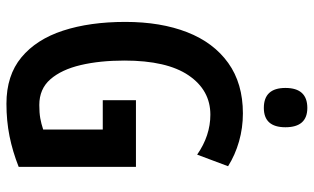

<svg xmlns="http://www.w3.org/2000/svg" viewBox="-209 -755 974 596"><g transform="rotate(90 278.0 -457.0)"><path d="M291 -392H498V-28Q450 -9 402.5 0.5Q355 10 302 10Q214 10 158 -36.5Q102 -83 75 -166Q48 -249 48 -359Q48 -469 80 -551Q112 -633 175.5 -678.5Q239 -724 332 -724Q377 -724 419 -712Q461 -700 496 -678L460 -582Q401 -623 336 -623Q260 -623 214 -555.5Q168 -488 168 -356Q168 -280 182 -220.5Q196 -161 226 -126.5Q256 -92 306 -92Q330 -92 347 -95Q364 -98 382 -104V-289H291ZM315 -924Q375 -924 375 -856Q375 -789 315 -789Q253 -789 253 -856Q253 -924 315 -924Z"/></g></svg>

Font: Noto Sans Tamil ExtraCondensed SemiBold
Style: Regular
Weight: 600
Width: 2
Designer: Jelle Bosma - Monotype Design Team
Foundry: Monotype Imaging Inc.
Version: Version 2.004; ttfautohint (v1.8.4.7-5d5b)